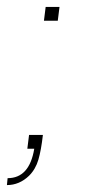

<svg xmlns="http://www.w3.org/2000/svg" viewBox="-58 -430 258 555"><path d="M109 -370H69L74 -410H114ZM-38 105 -36 85Q27 85 41 0H21L26 -40H66Q61 4 53 31.5Q45 59 26 78Q-2 105 -38 105Z"/></svg>

Font: Tanohe Sans Thin
Style: Italic
Weight: 100
Designer: Village Type and Design LLC & Cristiano Sobral
Foundry: Cooper Hewitt Smithsonian Design Museum
Version: Version 1.00;September 29, 2021;FontCreator 13.0.0.2655 64-b